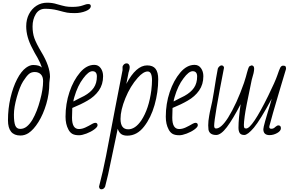

<svg xmlns="http://www.w3.org/2000/svg" viewBox="-20 -991 2177 1421"><path d="M39 -101Q39 -187 57.5 -266.5Q76 -346 106.5 -405Q137 -464 173 -490Q201 -510 225 -510Q271 -510 290 -491Q279 -526 258 -563Q235 -601 220 -632Q174 -717 174 -796Q174 -847 194.5 -886.5Q215 -926 250 -948.5Q285 -971 329 -971Q369 -971 402 -960Q444 -948 464.5 -944Q485 -940 514 -940Q564 -940 593 -951Q593 -951 614 -958Q622 -961 634 -961Q652 -961 652 -946Q652 -924 615 -909Q578 -894 534 -894Q497 -894 477 -897.5Q457 -901 406 -915Q362 -926 314 -926Q269 -926 245 -887Q221 -848 221 -795Q221 -747 234 -709.5Q247 -672 286 -606Q350 -500 350 -422L345 -377V-375Q345 -297 322.5 -221Q300 -145 264.5 -88Q229 -31 191 -6Q163 12 131 12Q39 12 39 -101ZM220 -105Q255 -166 277 -250Q299 -330 299 -391Q299 -424 282 -441Q265 -458 237 -458Q211 -458 193.5 -443Q176 -428 151 -389Q126 -349 104.5 -272.5Q83 -196 83 -143Q83 -87 93 -62Q103 -37 130 -37Q156 -37 178 -54.5Q200 -72 220 -105Z M486 -33Q465 -72 465 -127Q465 -223 494 -309.5Q523 -396 573 -455Q621 -511 678 -511Q708 -511 725.5 -486.5Q743 -462 743 -427Q743 -366 711.5 -321Q680 -276 627 -246Q581 -219 515 -192L513 -120Q513 -36 564 -36Q587 -36 612 -47.5Q637 -59 664 -75Q677 -82 685 -82Q702 -82 702 -64Q702 -51 677.5 -33Q653 -15 620 -2.5Q587 10 565 10Q533 10 515 -0.5Q497 -11 486 -33ZM563 -261Q577 -267 603 -281Q650 -307 673.5 -341Q697 -375 697 -425Q697 -464 664 -464Q635 -464 596 -411Q555 -358 530 -272Q523 -248 523 -240Q532 -245 563 -261Z M713 390Q743 276 765 162L795 5L825 -152L833 -194Q873 -402 887 -472V-494Q887 -504 896 -513Q905 -522 917 -522Q928 -522 934 -513.5Q940 -505 940 -495Q940 -481 935 -466L931 -453Q929 -445 929 -442L915 -370Q987 -507 1069 -507Q1112 -507 1131.5 -481.5Q1151 -456 1151 -405Q1151 -309 1124 -214Q1097 -119 1046 -54Q994 13 922 13Q894 13 877.5 1.5Q861 -10 851 -38L839 21Q815 131 804 187Q780 309 758 390Q749 410 730 410Q715 410 713 390ZM1026 -100Q1082 -185 1100 -323Q1105 -366 1105 -397Q1105 -462 1073 -462Q1041 -462 1000 -416Q944 -353 908 -264.5Q872 -176 872 -111Q872 -34 929 -34Q981 -34 1026 -100Z M1228 -33Q1207 -72 1207 -127Q1207 -223 1236 -309.5Q1265 -396 1315 -455Q1363 -511 1420 -511Q1450 -511 1467.5 -486.5Q1485 -462 1485 -427Q1485 -366 1453.5 -321Q1422 -276 1369 -246Q1323 -219 1257 -192L1255 -120Q1255 -36 1306 -36Q1329 -36 1354 -47.5Q1379 -59 1406 -75Q1419 -82 1427 -82Q1444 -82 1444 -64Q1444 -51 1419.5 -33Q1395 -15 1362 -2.5Q1329 10 1307 10Q1275 10 1257 -0.5Q1239 -11 1228 -33ZM1305 -261Q1319 -267 1345 -281Q1392 -307 1415.5 -341Q1439 -375 1439 -425Q1439 -464 1406 -464Q1377 -464 1338 -411Q1297 -358 1272 -272Q1265 -248 1265 -240Q1274 -245 1305 -261Z M1929 -35Q1929 -46 1942 -93L1961 -158L1967 -178L1977 -210Q1988 -246 1991 -260Q1905 -101 1859 -46Q1813 8 1788 8Q1764 8 1754.5 -6Q1745 -20 1745 -46Q1745 -113 1761 -220Q1703 -108 1659 -50Q1615 8 1580 8Q1531 8 1523 -31Q1521 -49 1521 -63Q1521 -96 1528 -133L1533 -161Q1554 -248 1563 -311Q1581 -428 1592 -483Q1595 -492 1603.5 -499.5Q1612 -507 1619 -507Q1635 -507 1638 -490Q1565 -119 1565 -60Q1565 -40 1579 -40Q1617 -40 1668 -120Q1732 -223 1786 -378Q1803 -431 1808 -453Q1818 -489 1822 -495Q1825 -502 1841 -507Q1861 -507 1861 -482Q1861 -457 1843 -400Q1797 -182 1791 -131Q1785 -85 1785 -67Q1785 -51 1788 -45.5Q1791 -40 1802 -40Q1846 -40 1965 -282Q2017 -388 2033 -435Q2046 -474 2054 -490Q2062 -505 2075 -505Q2089 -505 2093 -500Q2097 -495 2097 -481Q2092 -461 2082 -431L2061 -361L2037 -280Q1992 -128 1981 -84L1974 -59Q1973 -59 1973 -51Q1973 -38 1989 -38Q2005 -38 2017 -51Q2031 -63 2040 -63Q2059 -63 2059 -42Q2059 -22 2031.5 -6.5Q2004 9 1975 9Q1929 9 1929 -35Z"/></svg>

Font: Bad Script
Style: Regular
Weight: 400
Italic angle: -10°
Designer: Roman Shchyukin (Gaslight Type Foundry), Cyreal (Charset Expansion)
Foundry: Gaslight
Version: Version 2.000